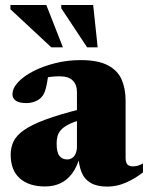

<svg xmlns="http://www.w3.org/2000/svg" viewBox="-20 -710 576 746"><path d="M297 -287 295.5 -245Q265 -236 246 -226.2Q227 -216.5 217 -205.2Q207 -194 203.5 -180.8Q200 -167.5 200 -152Q200 -118.5 210.8 -104.5Q221.5 -90.5 241 -90.5Q252 -90.5 260.8 -96.5Q269.5 -102.5 274.2 -114Q279 -125.5 279 -141.5V-352.5Q279 -380.5 262.8 -397Q246.5 -413.5 212 -413.5Q195.5 -413.5 181.5 -412Q167.5 -410.5 156.5 -407.5L171 -445.5Q166.5 -407 162.2 -385.2Q158 -363.5 153.5 -352.5Q149 -341.5 143 -334.5Q135 -324 118.5 -316.8Q102 -309.5 82 -309.5Q55 -309.5 41.8 -318.5Q28.5 -327.5 28.5 -343.5Q28.5 -367.5 50.5 -391Q72.5 -414.5 110.2 -433.8Q148 -453 195.5 -464.8Q243 -476.5 293.5 -476.5Q361 -476.5 399.2 -456.2Q437.5 -436 452.8 -400.5Q468 -365 468 -319V-95.5Q468 -85 471 -77.8Q474 -70.5 480.2 -67Q486.5 -63.5 495.5 -63.5Q504.5 -63.5 514.5 -66Q524.5 -68.5 535.5 -75V-40Q503 -15 468.2 0Q433.5 15 397 15Q356.5 15 332 0.5Q307.5 -14 296.5 -41.8Q285.5 -69.5 284 -108.5L291.5 -106Q280.5 -63.5 261 -37Q241.5 -10.5 215 2Q188.5 14.5 155 14.5Q92.5 14.5 57 -17Q21.5 -48.5 21.5 -109Q21.5 -137 32.5 -160.2Q43.5 -183.5 72.8 -204.2Q102 -225 156.2 -245.2Q210.5 -265.5 297 -287ZM224.5 -526H179.5L20.5 -674V-690.5H160ZM359.5 -526H318.5L218 -678V-690.5H342Z"/></svg>

Font: Newsreader 36pt ExtraBold
Style: Regular
Weight: 800
Designer: Hugues Gentile
Foundry: Production Type
Version: Version 1.003